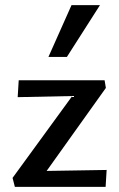

<svg xmlns="http://www.w3.org/2000/svg" viewBox="-20 -729 464 749"><path d="M29 -35 287 -389 340 -356 49 -350 53 -416H388L393 -386L134 -23L88 -61L396 -66L392 0H38ZM169 -507 259 -709H370L241 -507Z"/></svg>

Font: Ysabeau Office SemiBold
Style: Regular
Weight: 600
Designer: Christian Thalmann (Catharsis Fonts)
Version: Version 2.001;gftools[0.9.30]; featfreeze: tnum,lnum,ss02